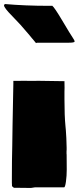

<svg xmlns="http://www.w3.org/2000/svg" viewBox="-28 -908 387 943"><path d="M298.8 -152.8 299.3 -148.4 299.8 -75.2Q299.8 -44.4 295.9 -16.1Q292 12.2 286.6 12.2H143.1L124 15.1Q94.7 15.1 40 14.2L30.8 6.3V0L30.3 -10.3V-32.2Q30.3 -121.6 32.2 -191.9L33.7 -296.4L37.6 -497.1V-510.7L101.1 -511.2L110.4 -510.7H143.6L155.8 -511.2L285.2 -509.3Q287.1 -509.8 287.8 -509.8Q288.6 -509.8 288.6 -507.3L289.1 -476.6L288.6 -458V-420.9Q288.6 -338.4 293.5 -289.1L295.4 -268.6Q298.3 -233.9 299.3 -183.1V-169.9Q299.3 -169.4 298.8 -168ZM153.3 -698.2 148.9 -696.3Q147.9 -697.3 131.3 -717.8V-717.3L116.2 -735.8Q72.8 -788.1 32.2 -828.9Q-8.3 -869.6 -8.3 -881.8Q-8.3 -884.3 -3.9 -888.2Q96.2 -879.4 210.9 -879.4H225.6L228.5 -879.9Q239.3 -872.1 279.1 -804.9Q318.8 -737.8 328.6 -723.9Q338.4 -710 338.4 -704.1Q338.4 -698.2 308.6 -698.2Z"/></svg>

Font: Bowlby One
Style: Regular
Weight: 400
Designer: vernon adams
Foundry: vernon adams
Version: Version 1.001